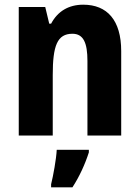

<svg xmlns="http://www.w3.org/2000/svg" viewBox="-20 -578 596 819"><path d="M335 -558C273 -558 226 -530 198 -477H190L173 -548H60V0H205V-258C205 -383 224 -434 289 -434C336 -434 353 -395 353 -318V0H497V-360C497 -492 437 -558 335 -558ZM359 72V61H222C220 101 207 172 198 208V221H289C319 175 343 122 359 72Z"/></svg>

Font: Noto Sans Bengali Condensed
Style: Bold
Weight: 700
Width: 3
Designer: Joana Ranito - Universal Thirst; Jelle Bosma - Monotype Design Team
Foundry: Universal Thirst ehf.
Version: Version 3.000